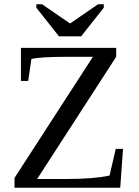

<svg xmlns="http://www.w3.org/2000/svg" viewBox="-20 -879 650 899"><path d="M48 -46 415 -613H293Q170 -613 127 -603L112 -500H78V-655H524V-613L154 -41H296Q417 -41 493 -57L522 -182H556L543 0H48ZM177 -859 308 -769 439 -859H466V-843L360 -709H256L150 -843V-859Z"/></svg>

Font: Libra Serif Modern
Style: Regular
Weight: 400
Designer: Stefan Peev, Context Ltd
Foundry: Stefan Peev, Context Ltd
Version: Version 1.000